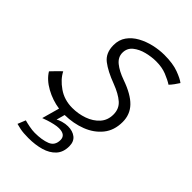

<svg xmlns="http://www.w3.org/2000/svg" viewBox="-275 -656 1018 1018"><g transform="rotate(45 233.5 -147.0)"><path d="M138 264Q99 264 75.2 259Q51.5 254 44 251.5L62 207Q75.5 211 99.8 215.8Q124 220.5 142 220.5Q196 220.5 231 206.5Q266 192.5 266 151Q266 112 216 112Q201 112 181.5 116.5Q162 121 143.8 126.8Q125.5 132.5 115 137L142.5 38.5Q87.5 30.5 38.2 3.2Q-11 -24 -35 -63.5Q-25 -74 -7.8 -91.8Q9.5 -109.5 18.5 -117Q38 -77.5 83.8 -45.5Q129.5 -13.5 189.5 -13.5Q234.5 -13.5 275.5 -28Q316.5 -42.5 342.8 -71.5Q369 -100.5 369 -143.5Q369 -186.5 339.2 -212.5Q309.5 -238.5 254.5 -259.5Q186 -285 147.2 -315Q108.5 -345 108.5 -404Q108.5 -444 129.2 -473Q150 -502 184 -520.8Q218 -539.5 258.2 -548.8Q298.5 -558 337 -558Q400.5 -558 442.2 -542.5Q484 -527 502 -512.5Q495 -501 483.8 -485.8Q472.5 -470.5 463.5 -461.5Q441 -476 407.5 -489.5Q374 -503 329.5 -503Q296 -503 259 -493.8Q222 -484.5 196.2 -463.8Q170.5 -443 170.5 -408.5Q170.5 -375.5 199.5 -352Q228.5 -328.5 278 -311Q357.5 -283 394.5 -244.5Q431.5 -206 431.5 -150Q431.5 -87 397.5 -44.8Q363.5 -2.5 308 19Q252.5 40.5 187.5 41.5L174.5 89Q182.5 83 203 77Q223.5 71 242.5 71Q278 71 300.2 88.5Q322.5 106 322.5 141.5Q322.5 186 297.5 213Q272.5 240 230.8 252Q189 264 138 264Z"/></g></svg>

Font: Grandstander ExtraLight
Style: Italic
Weight: 200
Italic angle: -15°
Designer: Tyler Finck
Foundry: Etcetera Type Co
Version: Version 1.200; ttfautohint (v1.8.3)